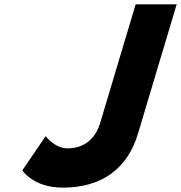

<svg xmlns="http://www.w3.org/2000/svg" viewBox="-20 -845 830 880"><path d="M789.7 -825H601.7L439 -281C414.1 -198 354.7 -165 289.3 -165C231.4 -165 189.2 -221 189.2 -221L82.2 -64C82.2 -64 133.6 15 266.9 15C446.4 15 564.1 -71 612.6 -233Z"/></svg>

Font: Hussar
Style: BdSuprExtOblThree
Weight: 700
Foundry: Cannot Into Space Fonts
Version: Version 2.00